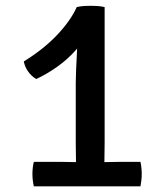

<svg xmlns="http://www.w3.org/2000/svg" viewBox="-20 -658 580 678"><path d="M349.5 -153Q349.5 -133 349 -114.8Q348.5 -96.5 348.5 -75.5V-41.5H248.5V-75.5Q248.5 -96.5 248 -114.8Q247.5 -133 247.5 -153V-365.5Q247.5 -382.5 248.8 -413Q250 -443.5 251.8 -474.5Q253.5 -505.5 253 -524L251 -633Q264 -636 276.5 -636.8Q289 -637.5 300 -637.5Q311.5 -637.5 323.8 -636.8Q336 -636 349.5 -633ZM191 -86.5Q201.5 -86.5 221 -86Q240.5 -85.5 250.5 -85.5H346.5Q357 -85.5 377 -86Q397 -86.5 407 -86.5H476Q480.5 -65.5 480.5 -43.5Q480.5 -23 476 0H99.5Q94.5 -21.5 94.5 -43.5Q94.5 -66.5 99.5 -86.5ZM64 -441Q136.5 -486 183.5 -536.5Q230.5 -587 251 -633L289.5 -550Q276.5 -513.5 247.2 -480.5Q218 -447.5 181 -421.5Q144 -395.5 108 -379Q91.5 -388.5 79.8 -404.8Q68 -421 64 -441Z"/></svg>

Font: Signika
Style: Regular
Weight: 400
Designer: Anna Giedry
Foundry: Anna Giedry
Version: Version 2.001